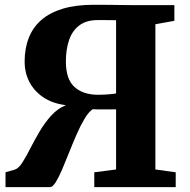

<svg xmlns="http://www.w3.org/2000/svg" viewBox="-20 -764 776 784"><path d="M2.5 0V-60.5L40.5 -71.5Q55.5 -76 70.8 -99.5Q86 -123 103.2 -157Q120.5 -191 141.5 -226.8Q162.5 -262.5 189 -291.8Q215.5 -321 249 -334.5Q193.5 -341.5 156 -367.2Q118.5 -393 99.5 -430.5Q80.5 -468 80.5 -511Q80.5 -566.5 97.8 -610Q115 -653.5 149.8 -683.2Q184.5 -713 237.5 -728.8Q290.5 -744.5 362.5 -744.5Q399 -744.5 425.8 -744.2Q452.5 -744 477.2 -743.5Q502 -743 533 -743H692V-679L614.5 -665V-72L697.5 -60.5V0H365V-60.5L454 -72V-317.5Q424.5 -317.5 401 -317.2Q377.5 -317 358.5 -318Q342 -307 325.5 -279.5Q309 -252 293.2 -216Q277.5 -180 262.5 -142.2Q247.5 -104.5 233.8 -72.2Q220 -40 207.5 -20Q195 0 184.5 0ZM380.5 -377Q402.5 -377 423.5 -378.8Q444.5 -380.5 454 -382.5V-681.5Q441.5 -681.5 428.8 -681.8Q416 -682 403.8 -682Q391.5 -682 378.5 -682Q332.5 -682 303.8 -660.2Q275 -638.5 262 -600.2Q249 -562 249 -513Q249 -440.5 284.2 -408.8Q319.5 -377 380.5 -377Z"/></svg>

Font: Merriweather 24pt ExtraBold
Style: Regular
Weight: 800
Version: Version 2.100